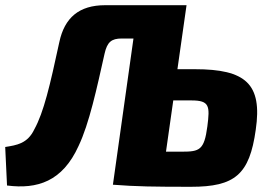

<svg xmlns="http://www.w3.org/2000/svg" viewBox="-30 -710 1040 738"><path d="M719 -444H652L687 -690H374C274 -690 218 -642 198 -548C162 -381 138 -278 102 -213C76 -158 34 -152 -10 -145L-3 3C113 18 210 -12 272 -149C313 -235 342 -370 372 -504C382 -548 398 -562 438 -562H483L404 0C493 7 563 8 704 8C873 8 929 -39 953 -211C979 -388 914 -444 719 -444ZM767 -224C755 -133 737 -127 669 -127H608L636 -324H706C776 -324 777 -302 767 -224Z"/></svg>

Font: Exo 2 Extra Bold
Style: Italic
Weight: 800
Italic angle: -8°
Designer: Natanael Gama
Version: Version 1.001;PS 001.001;hotconv 1.0.88;makeotf.lib2.5.64775